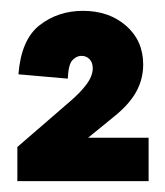

<svg xmlns="http://www.w3.org/2000/svg" viewBox="-20 -718 305 354"><path d="M113 -440 12 -447 108 -530Q128 -547 139.5 -562.5Q151 -578 151 -592Q151 -603 145 -609Q139 -615 130 -615Q121 -615 113.5 -607Q106 -599 105 -573L14 -581Q19 -645 53 -671.5Q87 -698 133 -698Q181 -698 212.5 -670.5Q244 -643 244 -599Q244 -572 231 -548.5Q218 -525 189 -502ZM12 -384V-447L40 -464H254V-384Z"/></svg>

Font: Radio Canada Big
Style: Bold
Weight: 700
Designer: Étienne Aubert Bonn
Foundry: Coppers and Brasses
Version: Version 1.001